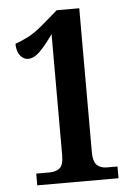

<svg xmlns="http://www.w3.org/2000/svg" viewBox="-52 -758 560 798"><g transform="rotate(-5 228.0 -359.0)"><path d="M71 0V-49H128Q152 -49 168.5 -61.5Q185 -74 185 -116V-621Q155 -578 129.5 -552.5Q104 -527 79 -527Q60 -527 46 -545Q32 -563 32 -594Q56 -602 86.5 -617.5Q117 -633 158 -669L215 -718H309V-116Q309 -79 324 -64Q339 -49 366 -49H410V0Z"/></g></svg>

Font: Noto Serif Thai ExtraCondensed
Style: Bold
Weight: 700
Width: 2
Designer: Monotype Design Team
Foundry: Monotype Imaging Inc.
Version: Version 2.002; ttfautohint (v1.8.4.7-5d5b)